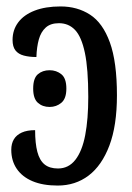

<svg xmlns="http://www.w3.org/2000/svg" viewBox="-20 -566 411 596"><path d="M159 10Q113 10 81 -3.5Q49 -17 32 -42Q15 -67 15 -101Q15 -120 23 -133.5Q31 -147 47.5 -154.5Q64 -162 89 -162Q89 -121 96 -94.5Q103 -68 118.5 -55.5Q134 -43 160 -43Q193 -43 214 -70Q235 -97 244.5 -146.5Q254 -196 254 -265Q254 -352 243.5 -402Q233 -452 213 -473Q193 -494 163 -494Q137 -494 122 -480.5Q107 -467 100.5 -443.5Q94 -420 93 -389Q71 -389 54 -393.5Q37 -398 28 -409.5Q19 -421 19 -442Q19 -473 36.5 -496.5Q54 -520 87.5 -533Q121 -546 168 -546Q220 -546 259.5 -520.5Q299 -495 321 -434.5Q343 -374 343 -270Q343 -176 319.5 -114Q296 -52 255 -21Q214 10 159 10ZM134 -234Q112 -234 97.5 -247Q83 -260 83 -291Q83 -323 97.5 -335.5Q112 -348 134 -348Q155 -348 170.5 -335.5Q186 -323 186 -291Q186 -260 170.5 -247Q155 -234 134 -234Z"/></svg>

Font: Noto Serif ExtraCondensed
Style: Regular
Weight: 400
Width: 2
Designer: Monotype Design Team
Foundry: Monotype Imaging Inc.
Version: Version 2.013